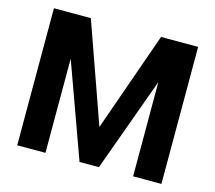

<svg xmlns="http://www.w3.org/2000/svg" viewBox="-102 -837 1079 962"><g transform="rotate(15 438.0 -355.5)"><path d="M254.9 -710.9 437.5 -195.3 619.1 -710.9H811.5V0H664.6V-488.8L487.3 0H386.7L210 -488.8V0H63.5V-710.9Z"/></g></svg>

Font: MAUL Bold
Style: Bold
Weight: 700
Designer: MAUL
Version: Version 1.0; 2020; ttfautohint (v1.8.3)